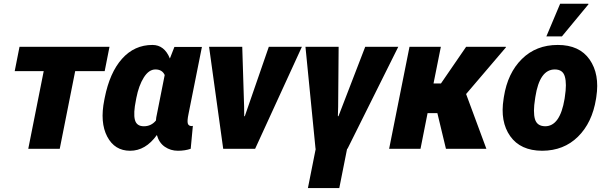

<svg xmlns="http://www.w3.org/2000/svg" viewBox="-20 -771 3127 995"><path d="M522.5 -402.3H369.6L289.6 0H126.5L206.5 -402.3H56.2L81.1 -528.3H547.4Z M788.1 -146.5Q789.1 -162.6 793.5 -180.7L833.5 -382.3Q820.3 -411.1 785.6 -411.1Q751.5 -411.1 725.3 -369.6Q699.2 -328.1 686.5 -263.2L684.6 -252.9Q670.4 -184.1 679 -150.4Q687.5 -116.7 725.6 -116.7Q763.7 -116.7 788.1 -146.5ZM770 -538.1Q832 -538.1 860.4 -467.8L883.8 -527.8H1026.4L957 -180.7Q949.2 -143.6 953.4 -130.6Q957.5 -117.7 973.6 -117.7Q978 -117.7 979.5 -119.1L968.3 0Q939 10.3 901.9 10.3Q864.3 10.3 834.2 -10.3Q804.2 -30.8 793 -71.3Q734.4 10.3 654.3 10.3Q574.2 10.3 535.6 -63.2Q497.1 -136.7 520.5 -252.9L522.5 -263.2Q548.3 -394.5 612.3 -466.3Q676.3 -538.1 770 -538.1Z M1245.1 -217.8 1245.6 -168.9 1248.5 -168.5 1373 -528.3H1544.4L1302.2 0H1136.7L1063.5 -528.3H1235.4Z M1872.6 -528.3H2043.9L1780.8 0H1778.8L1738.3 203.6H1575.7L1616.2 0H1615.2L1563 -528.3H1734.9L1732.4 -217.8L1731 -169.4L1733.9 -168.5Z M2246.6 -184.6H2195.8L2159.2 0H1996.6L2102.1 -528.3H2264.6L2226.6 -338.4H2265.1L2395.5 -528.3H2601.1L2602.1 -525.9L2395.5 -283.7L2500.5 0H2291Z M2805.2 -116.7Q2882.3 -116.7 2905.8 -258.8L2907.2 -269Q2918 -336.9 2907.2 -374Q2897 -411.1 2855 -411.1Q2776.4 -411.1 2754.4 -269L2752.9 -258.8Q2741.7 -189.5 2752.4 -153.3Q2763.2 -117.2 2805.2 -116.7ZM3070.3 -269 3068.8 -258.8Q3048.8 -134.8 2975.1 -62.5Q2901.9 9.8 2789.6 10.3Q2677.2 9.8 2624 -65.4Q2570.8 -140.6 2589.8 -258.8L2591.3 -269Q2610.8 -392.6 2684.6 -465.3Q2758.3 -538.1 2870.6 -538.1Q2982.9 -538.1 3035.6 -462.4Q3088.4 -386.7 3070.3 -269ZM2882.8 -751.5H3028.8L3029.8 -749L2892.1 -582.5H2811.5Z"/></svg>

Font: Roboto-BlackItalic
Style: Italic
Weight: 900
Italic angle: -12°
Designer: Google
Version: Version 1.100141; 2013